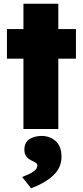

<svg xmlns="http://www.w3.org/2000/svg" viewBox="-20 -688 445 1024"><path d="M105 0V-375H17V-533H105V-668H291V-533H385V-375H291V0ZM146 316 98 256Q112 251 131 242.5Q150 234 164.5 222Q179 210 179 195Q179 186 172 181Q165 176 152 170Q130 160 120 146Q110 132 110 110Q110 73 136 55Q162 37 202 37Q246 37 277 64.5Q308 92 308 148Q308 206 264.5 247Q221 288 146 316Z"/></svg>

Font: Lexend Deca ExtraBold
Style: Regular
Weight: 800
Designer: Bonnie Shaver-Troup, Thomas Jockin
Foundry: Lexend
Version: Version 1.008; ttfautohint (v1.8.4.7-5d5b)